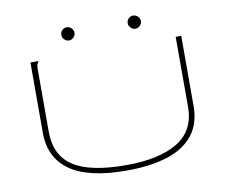

<svg xmlns="http://www.w3.org/2000/svg" viewBox="-83 -873 1167 988"><g transform="rotate(-10 500.0 -379.0)"><path d="M502 11Q303 11 206.5 -57Q110 -125 110 -255V-623H150V-616Q144 -610 142.5 -603Q141 -596 141 -579V-254Q141 -132 228.5 -74.5Q316 -17 504 -17Q677 -17 773 -75Q869 -133 869 -257V-623H898V-258Q898 -164 850.5 -104.5Q803 -45 714 -17Q625 11 502 11ZM325 -700Q312 -700 301.5 -710.5Q291 -721 291 -734Q291 -749 301 -759Q311 -769 325 -769Q339 -769 349.5 -758.5Q360 -748 360 -734Q360 -721 349.5 -710.5Q339 -700 325 -700ZM672 -700Q659 -700 648.5 -710.5Q638 -721 638 -734Q638 -749 648 -759Q658 -769 672 -769Q686 -769 696.5 -758.5Q707 -748 707 -734Q707 -721 696.5 -710.5Q686 -700 672 -700Z"/></g></svg>

Font: Inconsolata UltraExpanded ExtraLight
Style: Regular
Weight: 200
Width: 9
Monospace: yes
Designer: Raph Levien, Cyreal, Brenton Simpson
Foundry: Raph Levien, Cyreal, Google
Version: Version 3.001; ttfautohint (v1.8.2.53-6de2)